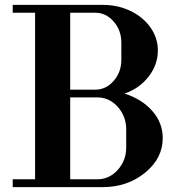

<svg xmlns="http://www.w3.org/2000/svg" viewBox="-20 -768 722 788"><path d="M32.2 0V-32.2H124V-715.8H32.2V-748H401.9Q463.9 -748 515.9 -722.9Q567.9 -697.8 597.9 -654.8Q627.9 -611.8 627.9 -561Q627.9 -502.9 590.3 -454.1Q552.7 -405.3 491.2 -383.8Q561.5 -361.8 604.7 -313Q647.9 -264.2 647.9 -201.2Q647.9 -118.2 575.4 -59.1Q502.9 0 400.9 0ZM268.1 -32.2H379.9Q428.7 -32.2 463.4 -70.8Q498 -109.4 498 -163.1V-236.8Q498 -290.5 463.4 -329.3Q428.7 -368.2 379.9 -368.2H268.1ZM268.1 -399.9H370.1Q415 -399.9 446.5 -436Q478 -472.2 478 -522.9V-592.8Q478 -643.6 446.5 -679.7Q415 -715.8 370.1 -715.8H268.1Z"/></svg>

Font: Fin Serif Display
Style: Italic
Weight: 400
Designer: J. Blake Harris
Version: Version 1.006;FEAKit 1.0